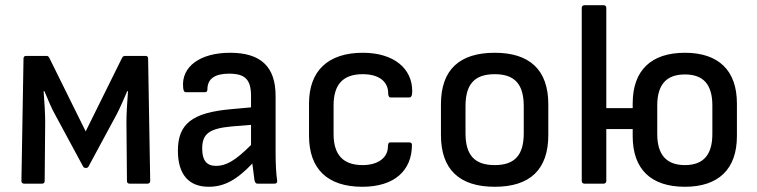

<svg xmlns="http://www.w3.org/2000/svg" viewBox="-20 -703 2899 735"><path d="M72 0H141C147 0 151 -3 151 -10L153 -236C153 -265 150 -317 147 -354H150C164 -321 177 -289 190 -266L299 -64C302 -61 304 -60 308 -60C313 -60 315 -61 318 -64L427 -266C439 -289 453 -321 467 -354H470C467 -317 464 -265 464 -236L466 -10C466 -3 470 0 476 0H545C551 0 555 -4 555 -10L547 -479C547 -486 543 -489 537 -489H459C454 -489 450 -487 447 -481L308 -200L169 -481C166 -487 163 -489 158 -489H80C74 -489 70 -486 70 -479L62 -10C62 -4 66 0 72 0Z M779 12C838 12 886 -14 946 -77C949 -51 953 -23 954 -14C956 -6 958 0 966 0H1031C1038 0 1042 -4 1041 -11C1037 -39 1035 -74 1035 -122V-336C1035 -447 979 -501 861 -501C746 -501 674 -448 681 -369C682 -355 685 -350 693 -350H765C771 -350 774 -354 774 -361C774 -401 802 -421 857 -421C919 -421 941 -398 941 -335V-292L864 -285C716 -272 661 -229 661 -126C661 -36 702 12 779 12ZM754 -134C754 -191 781 -211 867 -219L941 -225V-148C880 -87 845 -68 807 -68C771 -68 754 -89 754 -134Z M1367 12C1490 12 1557 -50 1557 -149C1557 -155 1553 -158 1546 -158H1474C1468 -158 1465 -153 1465 -142C1465 -100 1428 -71 1368 -71C1294 -71 1257 -110 1257 -190V-299C1257 -381 1294 -419 1369 -419C1429 -419 1466 -392 1466 -346C1466 -336 1469 -330 1475 -330H1547C1554 -330 1558 -336 1558 -353C1559 -441 1487 -501 1369 -501C1236 -501 1163 -432 1163 -307V-183C1163 -57 1233 12 1367 12Z M1874 12C2009 12 2079 -54 2079 -186V-304C2079 -436 2007 -501 1874 -501C1739 -501 1668 -436 1668 -304V-186C1668 -54 1739 12 1874 12ZM1874 -71C1795 -71 1762 -111 1762 -193V-296C1762 -379 1795 -419 1874 -419C1952 -419 1985 -379 1985 -296V-193C1985 -111 1952 -71 1874 -71Z M2217 0H2291C2297 0 2301 -4 2301 -10V-209H2402V-182C2402 -55 2472 12 2602 12C2730 12 2801 -55 2801 -182V-307C2801 -434 2730 -501 2602 -501C2473 -501 2402 -434 2402 -307V-289H2301V-673C2301 -679 2297 -683 2291 -683H2217C2211 -683 2207 -679 2207 -673V-10C2207 -4 2211 0 2217 0ZM2602 -71C2530 -71 2496 -112 2496 -190V-299C2496 -378 2530 -418 2602 -418C2674 -418 2707 -378 2707 -299V-190C2707 -112 2674 -71 2602 -71Z"/></svg>

Font: Sofia Sans Cond SemiBold
Style: Regular
Weight: 600
Width: 3
Designer: Botio Nikoltchev, Ani Petrova
Foundry: lettersoup
Version: Version 4.100